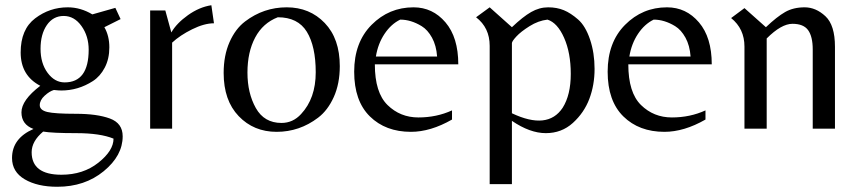

<svg xmlns="http://www.w3.org/2000/svg" viewBox="-20 -492 3286 734"><path d="M449 29Q449 103 376.5 162.5Q304 222 199 222Q123 222 74.5 193.5Q26 165 26 112Q26 37 108 1Q62 -16 62 -62.5Q62 -109 134 -164Q59 -203 59 -291.5Q59 -380 114.5 -422Q170 -464 239 -464Q288 -464 333 -437L421 -462L441 -419L379 -388Q398 -355 398 -311Q398 -267 380.5 -233.5Q363 -200 335 -182Q279 -146 214 -146Q204 -146 186 -148Q169 -143 150.5 -126Q132 -109 132 -90Q132 -71 160.5 -64Q189 -57 270 -57Q351 -57 400 -39Q449 -21 449 29ZM227 -177Q319 -177 319 -302Q319 -354 291.5 -392.5Q264 -431 223.5 -431Q183 -431 159 -396Q135 -361 135 -305.5Q135 -250 162 -213.5Q189 -177 227 -177ZM215 176Q298 176 356 130Q414 84 414 38Q363 17 271.5 17Q180 17 145 11Q101 48 101 90Q101 176 215 176Z M638 0H554V-452H612L635 -368Q655 -403 698.5 -434Q742 -465 788 -472L798 -403Q761 -403 714.5 -380Q668 -357 638 -329Z M1279 -239Q1279 -172 1256 -121Q1233 -70 1196 -42Q1125 12 1037.5 12Q950 12 892.5 -48Q835 -108 835 -213Q835 -280 857.5 -331Q880 -382 917 -410Q988 -464 1076 -464Q1164 -464 1221.5 -404Q1279 -344 1279 -239ZM1056 -22Q1100 -22 1131 -56Q1187 -116 1187 -215.5Q1187 -315 1153 -370.5Q1119 -426 1042 -426Q985 -404 955.5 -348.5Q926 -293 926 -214.5Q926 -136 958 -79Q990 -22 1056 -22Z M1413 -246Q1413 -138 1461.5 -90.5Q1510 -43 1579.5 -43Q1649 -43 1708 -70V-35Q1626 12 1551 12Q1454 12 1394 -47Q1334 -106 1334 -218Q1334 -330 1400.5 -397Q1467 -464 1561 -464Q1634 -464 1683 -406.5Q1732 -349 1732 -246ZM1510 -417Q1475 -400 1450 -362.5Q1425 -325 1417 -276H1651Q1648 -318 1631.5 -348Q1615 -378 1592 -392Q1551 -417 1510 -417Z M1937 -30V212H1852V-317Q1852 -386 1800 -426L1852 -464L1937 -388Q1979 -428 2010.5 -446Q2042 -464 2075.5 -464Q2109 -464 2135.5 -453Q2162 -442 2190 -417.5Q2218 -393 2235.5 -341.5Q2253 -290 2253 -228.5Q2253 -167 2233 -114Q2213 -61 2170 -22Q2127 17 2066.5 17Q2006 17 1937 -30ZM1937 -327V-59Q2074 6 2131 -80Q2162 -129 2162 -209.5Q2162 -290 2136.5 -347.5Q2111 -405 2073 -417Q2038 -413 2004.5 -392Q1971 -371 1954 -352.5Q1937 -334 1937 -327Z M2382 -246Q2382 -138 2430.5 -90.5Q2479 -43 2548.5 -43Q2618 -43 2677 -70V-35Q2595 12 2520 12Q2423 12 2363 -47Q2303 -106 2303 -218Q2303 -330 2369.5 -397Q2436 -464 2530 -464Q2603 -464 2652 -406.5Q2701 -349 2701 -246ZM2479 -417Q2444 -400 2419 -362.5Q2394 -325 2386 -276H2620Q2617 -318 2600.5 -348Q2584 -378 2561 -392Q2520 -417 2479 -417Z M3172 -313V0H3087V-303Q3087 -352 3069.5 -376.5Q3052 -401 3009.5 -401Q2967 -401 2911 -345V0H2826V-314Q2826 -382 2775 -423L2826 -461L2908 -388Q2950 -428 2981.5 -446Q3013 -464 3056 -464Q3099 -464 3135.5 -430Q3172 -396 3172 -313Z"/></svg>

Font: Belleza
Style: Regular
Weight: 400
Designer: Eduardo Rodriguez Tunni
Foundry: Eduardo Rodriguez Tunni
Version: Version 1.001